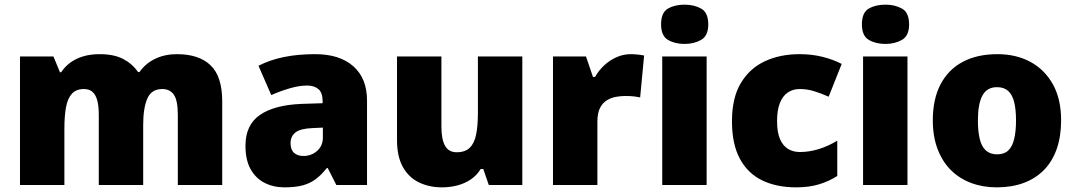

<svg xmlns="http://www.w3.org/2000/svg" viewBox="-20 -796 4628 826"><path d="M741 -563Q836 -563 886 -515Q936 -467 936 -360V0H745V-301Q745 -364 728 -388.5Q711 -413 678 -413Q632 -413 614 -372.5Q596 -332 596 -258V0H405V-301Q405 -341 398 -365.5Q391 -390 377 -401.5Q363 -413 341 -413Q308 -413 289.5 -393Q271 -373 264 -335Q257 -297 257 -242V0H66V-553H210L238 -485H243Q258 -508 281 -525.5Q304 -543 336 -553Q368 -563 409 -563Q470 -563 509.5 -542.5Q549 -522 574 -486H580Q606 -523 647.5 -543Q689 -563 741 -563Z M1336 -563Q1441 -563 1500 -511Q1559 -459 1559 -363V0H1427L1390 -73H1386Q1363 -44 1338.5 -25.5Q1314 -7 1282 1.5Q1250 10 1204 10Q1156 10 1118 -9.5Q1080 -29 1058 -68.5Q1036 -108 1036 -169Q1036 -258 1097.5 -301Q1159 -344 1276 -349L1368 -352V-360Q1368 -397 1350 -412.5Q1332 -428 1301 -428Q1268 -428 1228 -416.5Q1188 -405 1147 -387L1092 -513Q1140 -538 1200.5 -550.5Q1261 -563 1336 -563ZM1325 -245Q1273 -243 1251.5 -226.5Q1230 -210 1230 -180Q1230 -152 1245 -138.5Q1260 -125 1285 -125Q1320 -125 1344.5 -147Q1369 -169 1369 -204V-247Z M2227 -553V0H2083L2059 -69H2048Q2031 -41 2004.5 -23.5Q1978 -6 1946.5 2Q1915 10 1881 10Q1827 10 1783 -11Q1739 -32 1713.5 -77Q1688 -122 1688 -193V-553H1879V-251Q1879 -197 1894.5 -169Q1910 -141 1945 -141Q1981 -141 2001 -160.5Q2021 -180 2028.5 -218Q2036 -256 2036 -311V-553Z M2693 -563Q2709 -563 2726 -561Q2743 -559 2751 -557L2734 -377Q2724 -379 2709.5 -381Q2695 -383 2669 -383Q2651 -383 2630.5 -379.5Q2610 -376 2591.5 -365Q2573 -354 2561.5 -332Q2550 -310 2550 -272V0H2359V-553H2501L2531 -465H2540Q2555 -492 2579 -514.5Q2603 -537 2632.5 -550Q2662 -563 2693 -563Z M3020 -553V0H2829V-553ZM2925 -776Q2966 -776 2996.5 -759Q3027 -742 3027 -691Q3027 -642 2996.5 -624.5Q2966 -607 2925 -607Q2883 -607 2853.5 -624.5Q2824 -642 2824 -691Q2824 -742 2853.5 -759Q2883 -776 2925 -776Z M3405 10Q3321 10 3259 -20Q3197 -50 3163 -113Q3129 -176 3129 -274Q3129 -375 3167 -438.5Q3205 -502 3270.5 -532.5Q3336 -563 3420 -563Q3471 -563 3516.5 -552Q3562 -541 3601 -521L3545 -380Q3511 -395 3481.5 -404Q3452 -413 3420 -413Q3391 -413 3369 -398Q3347 -383 3335 -352.5Q3323 -322 3323 -275Q3323 -227 3335.5 -198Q3348 -169 3370 -155.5Q3392 -142 3421 -142Q3462 -142 3503.5 -155Q3545 -168 3582 -191V-39Q3548 -17 3505 -3.5Q3462 10 3405 10Z M3884 -553V0H3693V-553ZM3789 -776Q3830 -776 3860.5 -759Q3891 -742 3891 -691Q3891 -642 3860.5 -624.5Q3830 -607 3789 -607Q3747 -607 3717.5 -624.5Q3688 -642 3688 -691Q3688 -742 3717.5 -759Q3747 -776 3789 -776Z M4545 -278Q4545 -209 4526 -155Q4507 -101 4471 -64.5Q4435 -28 4384 -9Q4333 10 4268 10Q4208 10 4157.5 -9Q4107 -28 4070.5 -64.5Q4034 -101 4013.5 -155Q3993 -209 3993 -278Q3993 -370 4026.5 -433.5Q4060 -497 4122 -530Q4184 -563 4271 -563Q4351 -563 4412.5 -530Q4474 -497 4509.5 -433.5Q4545 -370 4545 -278ZM4187 -278Q4187 -231 4195 -198Q4203 -165 4221.5 -148.5Q4240 -132 4270 -132Q4300 -132 4317.5 -148.5Q4335 -165 4343 -198Q4351 -231 4351 -278Q4351 -325 4343 -357Q4335 -389 4317 -405Q4299 -421 4269 -421Q4226 -421 4206.5 -385Q4187 -349 4187 -278Z"/></svg>

Font: Noto Sans Armenian Black
Style: Regular
Weight: 900
Version: Version 2.007